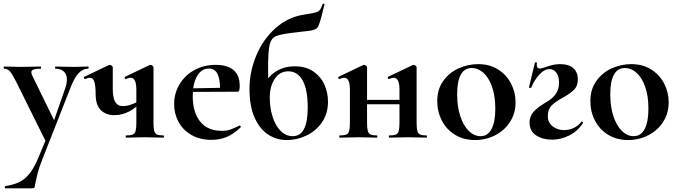

<svg xmlns="http://www.w3.org/2000/svg" viewBox="-38 -747 3681 1042"><path d="M222 -15 220 40 50 -303Q28 -346 15.5 -360Q3 -374 -15 -374Q-18 -374 -18 -380Q-18 -386 -15 -386Q13 -386 28 -385L70 -384L139 -385Q155 -386 182 -386Q185 -386 185 -380Q185 -374 182 -374Q156 -374 144 -369.5Q132 -365 132 -355Q132 -347 138 -335L265 -75L228 -16L316 -268Q325 -294 325 -315Q325 -343 309 -358.5Q293 -374 263 -374Q261 -374 261 -380Q261 -386 263 -386Q290 -386 304 -385L364 -384L404 -385Q416 -386 441 -386Q443 -386 443 -380Q443 -374 441 -374Q409 -374 386 -347Q363 -320 343 -267L191 120Q173 166 166 193.5Q159 221 153 251Q151 267 148.5 271Q146 275 135 275H-9Q-12 275 -12 269Q-12 263 -9 263Q35 256 65 242Q95 228 121 196.5Q147 165 170 109Z M481 -236Q481 -278 474.5 -301.5Q468 -325 450 -325Q439 -325 425 -318H424Q420 -318 418 -323.5Q416 -329 419 -330L553 -394L558 -395Q563 -395 568.5 -390.5Q574 -386 574 -382V-264Q574 -216 587.5 -193.5Q601 -171 629 -171Q653 -171 683 -183Q713 -195 731 -213L736 -201Q665 -122 583 -122Q536 -122 508.5 -150Q481 -178 481 -236ZM647 -12Q671 -12 682.5 -17Q694 -22 698 -36.5Q702 -51 702 -81V-260Q702 -325 671 -325Q660 -325 646 -318H645Q641 -318 639 -323.5Q637 -329 640 -330L774 -394L779 -395Q784 -395 789.5 -390.5Q795 -386 795 -382V-81Q795 -51 799 -36.5Q803 -22 814.5 -17Q826 -12 849 -12Q852 -12 852 -6Q852 0 849 0Q821 0 806 -1L750 -2L691 -1Q675 0 647 0Q644 0 644 -6Q644 -12 647 -12Z M907 -182Q907 -240 936 -289Q965 -338 1016.5 -366.5Q1068 -395 1133 -395Q1195 -395 1229 -367Q1263 -339 1263 -280Q1263 -249 1252 -249H1156Q1158 -310 1144 -342.5Q1130 -375 1095 -375Q1055 -375 1031.5 -334Q1008 -293 1008 -225Q1008 -137 1048.5 -87Q1089 -37 1165 -37Q1192 -37 1211 -43.5Q1230 -50 1261 -65L1263 -66Q1265 -66 1267.5 -62Q1270 -58 1268 -56Q1231 -20 1193 -4Q1155 12 1110 12Q1047 12 1001 -14.5Q955 -41 931 -85.5Q907 -130 907 -182ZM972 -267 1191 -271V-249L973 -248Z M1316 -264Q1316 -357 1352.5 -445Q1389 -533 1457 -594Q1525 -655 1614 -668Q1658 -675 1674.5 -679.5Q1691 -684 1698 -693Q1705 -702 1713 -725Q1714 -728 1719 -727Q1724 -726 1723 -723L1714 -687Q1696 -611 1685 -597.5Q1674 -584 1641.5 -580Q1609 -576 1591 -574Q1560 -570 1549 -569Q1481 -561 1457 -549.5Q1433 -538 1425 -503Q1417 -468 1417 -375L1418 -206L1382 -256Q1405 -321 1451.5 -354Q1498 -387 1561 -387Q1624 -387 1664.5 -358Q1705 -329 1723.5 -285.5Q1742 -242 1742 -195Q1742 -132 1710.5 -85Q1679 -38 1627 -12.5Q1575 13 1517 13Q1464 13 1418.5 -16Q1373 -45 1344.5 -107Q1316 -169 1316 -264ZM1632 -164Q1632 -262 1604 -311Q1576 -360 1527 -360Q1480 -360 1453 -319Q1426 -278 1426 -218Q1426 -163 1441 -114.5Q1456 -66 1484.5 -37Q1513 -8 1551 -8Q1632 -8 1632 -164Z M2075 -12Q2099 -12 2110.5 -17Q2122 -22 2126 -36.5Q2130 -51 2130 -81V-260Q2130 -325 2099 -325Q2088 -325 2073 -318H2072Q2069 -318 2067 -323.5Q2065 -329 2068 -330L2202 -394Q2204 -395 2207 -395Q2212 -395 2217.5 -390.5Q2223 -386 2223 -382V-81Q2223 -51 2227 -36.5Q2231 -22 2242 -17Q2253 -12 2277 -12Q2279 -12 2279 -6Q2279 0 2277 0Q2249 0 2234 -1L2178 -2L2119 -1Q2103 0 2075 0Q2072 0 2072 -6Q2072 -12 2075 -12ZM1806 -12Q1830 -12 1841.5 -17Q1853 -22 1857 -36.5Q1861 -51 1861 -81V-260Q1861 -325 1830 -325Q1819 -325 1804 -318H1803Q1800 -318 1798 -323.5Q1796 -329 1799 -330L1933 -394Q1935 -395 1938 -395Q1943 -395 1948.5 -390.5Q1954 -386 1954 -382V-81Q1954 -51 1958 -36.5Q1962 -22 1973 -17Q1984 -12 2008 -12Q2010 -12 2010 -6Q2010 0 2008 0Q1980 0 1965 -1L1909 -2L1851 -1Q1835 0 1806 0Q1803 0 1803 -6Q1803 -12 1806 -12ZM1906 -205H2175V-181H1906Z M2335 -198Q2335 -263 2368 -308.5Q2401 -354 2452 -376.5Q2503 -399 2557 -399Q2619 -399 2665 -370Q2711 -341 2735.5 -293.5Q2760 -246 2760 -192Q2760 -132 2730 -85.5Q2700 -39 2649.5 -13Q2599 13 2540 13Q2478 13 2431.5 -15.5Q2385 -44 2360 -92.5Q2335 -141 2335 -198ZM2650 -157Q2650 -227 2632 -277Q2614 -327 2585 -352.5Q2556 -378 2523 -378Q2443 -378 2443 -235Q2443 -168 2460 -116.5Q2477 -65 2506 -36.5Q2535 -8 2570 -8Q2609 -8 2629.5 -46.5Q2650 -85 2650 -157Z M2845 -271Q2844 -270 2840 -270Q2832 -270 2833 -274L2865 -407Q2865 -409 2869 -409Q2872 -409 2874.5 -407.5Q2877 -406 2876 -405Q2875 -401 2875 -395Q2875 -375 2891 -375Q2898 -375 2908.5 -378.5Q2919 -382 2923 -383Q2966 -399 3001 -399Q3049 -399 3073.5 -377Q3098 -355 3098 -316Q3098 -282 3079 -261.5Q3060 -241 3013 -215Q2973 -193 2954 -173Q2935 -153 2935 -117Q2935 -82 2961 -61.5Q2987 -41 3024 -41Q3050 -41 3074.5 -52Q3099 -63 3116 -85Q3117 -87 3120 -87Q3123 -87 3125 -84Q3127 -81 3125 -78Q3097 -35 3051.5 -12Q3006 11 2958 11Q2908 11 2872 -12Q2836 -35 2836 -83Q2836 -113 2854.5 -136.5Q2873 -160 2919 -188Q2961 -211 2978.5 -237.5Q2996 -264 2996 -298Q2996 -332 2981.5 -352Q2967 -372 2945 -372Q2915 -372 2887 -340Q2859 -308 2845 -271Z M3166 -198Q3166 -263 3199 -308.5Q3232 -354 3283 -376.5Q3334 -399 3388 -399Q3450 -399 3496 -370Q3542 -341 3566.5 -293.5Q3591 -246 3591 -192Q3591 -132 3561 -85.5Q3531 -39 3480.5 -13Q3430 13 3371 13Q3309 13 3262.5 -15.5Q3216 -44 3191 -92.5Q3166 -141 3166 -198ZM3481 -157Q3481 -227 3463 -277Q3445 -327 3416 -352.5Q3387 -378 3354 -378Q3274 -378 3274 -235Q3274 -168 3291 -116.5Q3308 -65 3337 -36.5Q3366 -8 3401 -8Q3440 -8 3460.5 -46.5Q3481 -85 3481 -157Z"/></svg>

Font: Cormorant Infant
Style: Bold
Weight: 700
Designer: Christian Thalmann (Catharsis Fonts)
Foundry: Catharsis Fonts
Version: Version 4.000